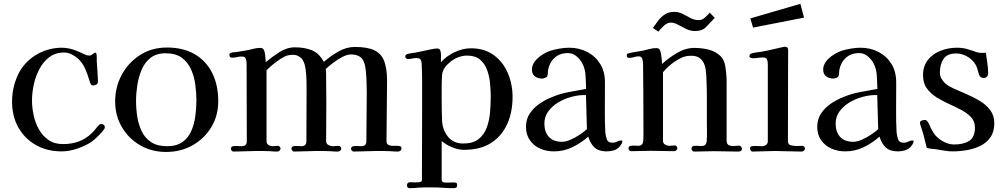

<svg xmlns="http://www.w3.org/2000/svg" viewBox="-20 -790 5238 1002"><path d="M527 -126Q527 -124 526.5 -122Q526 -120 525 -118Q516 -104 496 -84Q476 -64 462 -53Q431 -31 386.5 -15.5Q342 0 302 0Q226 0 167.5 -33Q109 -66 76 -124.5Q43 -183 43 -259Q43 -333 73 -398Q103 -463 167 -503Q196 -521 231.5 -531Q267 -541 301 -541Q321 -541 340.5 -537Q360 -533 379 -525Q393 -520 413 -510Q433 -500 446 -500Q455 -500 463.5 -507.5Q472 -515 477 -515Q481 -515 483 -511Q485 -501 485 -490Q485 -479 485 -469Q487 -444 488.5 -420Q490 -396 491 -372Q491 -370 491 -367.5Q491 -365 491 -363Q491 -353 482.5 -348.5Q474 -344 466 -344Q457 -344 453 -352.5Q449 -361 447 -368Q439 -398 424.5 -431Q410 -464 386 -485Q373 -497 353.5 -506.5Q334 -516 315 -516Q269 -516 237 -491.5Q205 -467 185 -428.5Q165 -390 156 -347Q147 -304 147 -266Q147 -229 155.5 -189Q164 -149 183 -115Q202 -81 233 -59.5Q264 -38 309 -38Q353 -38 390.5 -51.5Q428 -65 460 -96Q470 -105 478 -116Q486 -127 496 -137Q502 -143 508 -143Q516 -143 521.5 -138.5Q527 -134 527 -126Z M1005 -266Q1005 -307 999 -350Q993 -393 976 -430Q959 -467 927.5 -489.5Q896 -512 844 -512Q796 -512 765.5 -488Q735 -464 719 -425.5Q703 -387 696.5 -344.5Q690 -302 690 -264Q690 -222 696.5 -180.5Q703 -139 720 -104Q737 -69 769 -48Q801 -27 852 -27Q902 -27 932.5 -49Q963 -71 978.5 -107Q994 -143 999.5 -185Q1005 -227 1005 -266ZM1119 -262Q1119 -186 1082.5 -126Q1046 -66 984.5 -31.5Q923 3 847 3Q772 3 712 -31.5Q652 -66 616.5 -126Q581 -186 581 -260Q581 -337 616 -401Q651 -465 712 -503.5Q773 -542 851 -542Q937 -542 996.5 -507Q1056 -472 1087.5 -409Q1119 -346 1119 -262Z M2075 -15Q2075 -8 2069.5 -3.5Q2064 1 2057 1Q2047 1 2037.5 0.5Q2028 0 2017 -1Q1998 -2 1980 -2Q1962 -2 1943 -2Q1913 -2 1883.5 -0.5Q1854 1 1825 1Q1821 1 1816.5 -4Q1812 -9 1812 -13Q1812 -24 1822.5 -26.5Q1833 -29 1846 -28Q1859 -27 1866 -27Q1892 -27 1892 -53Q1892 -117 1893 -180.5Q1894 -244 1894 -308Q1894 -328 1893 -359.5Q1892 -391 1889 -421.5Q1886 -452 1878 -469Q1870 -489 1852 -497.5Q1834 -506 1813 -506Q1792 -506 1767 -493Q1742 -480 1718.5 -462Q1695 -444 1680 -430Q1682 -417 1682 -402.5Q1682 -388 1682 -374Q1682 -345 1682.5 -315.5Q1683 -286 1683 -257Q1683 -206 1682.5 -155Q1682 -104 1682 -53Q1682 -40 1693.5 -33.5Q1705 -27 1717 -27Q1725 -27 1732.5 -28Q1740 -29 1748 -29Q1753 -29 1757 -24Q1761 -19 1761 -15Q1761 -8 1755.5 -3.5Q1750 1 1743 1Q1733 1 1723.5 0.5Q1714 0 1703 -1Q1684 -2 1665.5 -2Q1647 -2 1629 -2Q1600 -2 1571.5 -0.5Q1543 1 1514 1Q1510 1 1505.5 -4Q1501 -9 1501 -13Q1501 -25 1512 -27Q1522 -29 1532.5 -28Q1543 -27 1553 -27Q1579 -27 1579 -53Q1579 -120 1579.5 -186.5Q1580 -253 1580 -320Q1580 -340 1579.5 -368Q1579 -396 1575.5 -424Q1572 -452 1564 -469Q1557 -485 1542 -494.5Q1527 -504 1509 -504Q1496 -504 1482 -501Q1466 -497 1444.5 -483Q1423 -469 1403 -452.5Q1383 -436 1371 -423Q1371 -331 1371 -238Q1371 -145 1371 -53Q1371 -40 1381 -33.5Q1391 -27 1402 -27Q1410 -27 1417 -28Q1424 -29 1431 -29Q1436 -29 1440 -24Q1444 -19 1444 -15Q1444 -8 1438.5 -3.5Q1433 1 1426 1Q1417 1 1408 0.5Q1399 0 1389 -1Q1371 -2 1353 -2Q1335 -2 1317 -2Q1288 -2 1258 -0.5Q1228 1 1198 1Q1193 1 1189 -4Q1185 -9 1185 -13Q1185 -25 1196 -27Q1207 -29 1218.5 -28Q1230 -27 1241 -27Q1268 -27 1268 -53Q1268 -154 1267.5 -255.5Q1267 -357 1267 -458Q1267 -472 1263 -483.5Q1259 -495 1242 -495Q1229 -495 1217 -492Q1205 -489 1192 -489Q1177 -489 1177 -504Q1177 -512 1187 -515Q1192 -517 1198.5 -517Q1205 -517 1211 -518Q1225 -520 1238.5 -522.5Q1252 -525 1265 -527Q1283 -530 1301 -535Q1319 -540 1338 -540Q1350 -540 1355 -533Q1362 -522 1364 -500.5Q1366 -479 1367 -466Q1398 -492 1437.5 -517.5Q1477 -543 1519 -543Q1569 -543 1607 -528Q1645 -513 1670 -467Q1703 -496 1745 -520.5Q1787 -545 1832 -545Q1899 -545 1935 -527Q1971 -509 1985.5 -470Q2000 -431 2000 -367Q2000 -289 1998.5 -210.5Q1997 -132 1997 -54Q1997 -39 2006.5 -34Q2016 -29 2029.5 -29Q2043 -29 2053 -29Q2061 -29 2068 -27Q2075 -25 2075 -15Z M2541 -285Q2541 -317 2537.5 -354.5Q2534 -392 2522 -425Q2510 -458 2485 -479Q2460 -500 2417 -500Q2404 -500 2391 -497Q2378 -494 2366 -489Q2341 -479 2315 -453.5Q2289 -428 2287 -398Q2285 -367 2285 -334.5Q2285 -302 2285 -270Q2285 -243 2285.5 -216Q2286 -189 2287 -162Q2289 -113 2317.5 -77Q2346 -41 2398 -41Q2449 -41 2478 -64.5Q2507 -88 2520.5 -125Q2534 -162 2537.5 -204.5Q2541 -247 2541 -285ZM2655 -284Q2655 -204 2626.5 -141.5Q2598 -79 2542 -43.5Q2486 -8 2401 -8Q2372 -8 2339.5 -21.5Q2307 -35 2285 -54Q2285 -4 2285 46.5Q2285 97 2285 147Q2285 156 2291 160Q2293 162 2300.5 162.5Q2308 163 2312 163Q2321 163 2330 162.5Q2339 162 2348 162Q2356 162 2361 164.5Q2366 167 2366 176Q2366 186 2360.5 189Q2355 192 2346 192Q2319 192 2292 190Q2265 188 2237 188Q2220 188 2202.5 188Q2185 188 2168 189Q2144 192 2118 192Q2104 192 2104 177Q2104 161 2121 161Q2129 161 2136 161.5Q2143 162 2150 162Q2156 162 2169 160.5Q2182 159 2182 150Q2182 46 2182.5 -57.5Q2183 -161 2183 -264Q2183 -311 2183 -357.5Q2183 -404 2181 -450Q2181 -468 2176 -477.5Q2171 -487 2151 -487Q2141 -487 2131 -484.5Q2121 -482 2111 -482Q2105 -482 2100 -485Q2095 -488 2095 -495Q2095 -501 2099.5 -504.5Q2104 -508 2109 -509Q2117 -511 2126.5 -512.5Q2136 -514 2145 -515Q2158 -517 2182 -522.5Q2206 -528 2229 -532.5Q2252 -537 2261 -537Q2275 -537 2278 -526Q2282 -514 2281.5 -497.5Q2281 -481 2281 -469V-465Q2309 -497 2352 -517.5Q2395 -538 2438 -538Q2509 -538 2557.5 -502Q2606 -466 2630.5 -408Q2655 -350 2655 -284Z M3043 -116Q3041 -160 3040.5 -205Q3040 -250 3038 -294H3029Q2998 -294 2962 -284.5Q2926 -275 2894 -256Q2862 -237 2841.5 -209Q2821 -181 2821 -145Q2821 -101 2844.5 -75.5Q2868 -50 2913 -50Q2933 -50 2958 -61Q2983 -72 3006 -87.5Q3029 -103 3043 -116ZM3228 -52Q3228 -45 3221.5 -35.5Q3215 -26 3210 -21Q3197 -9 3180 -4.5Q3163 0 3146 0Q3105 0 3083 -20Q3061 -40 3050 -77Q3013 -44 2967.5 -22Q2922 0 2871 0Q2832 0 2799 -14.5Q2766 -29 2745.5 -58Q2725 -87 2725 -128Q2725 -168 2745 -198Q2765 -228 2796 -249Q2827 -270 2860 -283Q2903 -301 2948.5 -309.5Q2994 -318 3039 -326Q3038 -356 3036 -393Q3034 -430 3020 -457Q3010 -478 2989.5 -495.5Q2969 -513 2944 -513Q2902 -513 2875 -489Q2848 -465 2840 -424Q2839 -417 2839 -409Q2839 -401 2837 -395Q2835 -388 2825.5 -384Q2816 -380 2809 -380Q2787 -380 2771.5 -391.5Q2756 -403 2756 -427Q2756 -440 2760 -449Q2766 -466 2781.5 -481.5Q2797 -497 2816.5 -508.5Q2836 -520 2852 -525Q2874 -532 2901 -536.5Q2928 -541 2950 -541Q3003 -541 3045.5 -518.5Q3088 -496 3112.5 -456Q3137 -416 3137 -361V-330Q3137 -272 3136.5 -214.5Q3136 -157 3139 -99Q3141 -80 3147 -62.5Q3153 -45 3177 -45Q3189 -45 3200.5 -51Q3212 -57 3221 -57Q3228 -57 3228 -52Z M3852 -14Q3852 -5 3846 -2Q3840 1 3832 1Q3801 1 3769 0Q3737 -1 3705 -1Q3680 -1 3653.5 0Q3627 1 3601 1Q3597 1 3593 -4Q3589 -9 3589 -13Q3589 -26 3599 -28Q3610 -30 3620.5 -29Q3631 -28 3641 -28Q3667 -28 3668 -54Q3670 -77 3669.5 -100Q3669 -123 3669 -145V-269Q3669 -290 3668.5 -325.5Q3668 -361 3666 -395.5Q3664 -430 3658 -448Q3641 -499 3590 -499Q3560 -499 3540.5 -490.5Q3521 -482 3496 -465Q3481 -454 3466.5 -441Q3452 -428 3440 -413Q3440 -323 3440 -233.5Q3440 -144 3440 -55Q3440 -42 3451 -35.5Q3462 -29 3473 -29Q3481 -29 3488.5 -30Q3496 -31 3503 -31Q3507 -31 3511 -26Q3515 -21 3515 -17Q3515 -10 3509.5 -5.5Q3504 -1 3498 -1Q3467 -1 3436 -2Q3405 -3 3374 -3Q3349 -3 3324 -2Q3299 -1 3274 -1Q3268 -1 3264 -5.5Q3260 -10 3260 -15Q3260 -26 3270 -28.5Q3280 -31 3292 -30Q3304 -29 3311 -29Q3335 -29 3337 -55Q3338 -69 3338 -83Q3338 -97 3338 -110Q3338 -196 3337.5 -283Q3337 -370 3336 -457Q3336 -468 3332 -482Q3328 -496 3314 -496Q3301 -496 3289 -492Q3277 -488 3264 -488Q3251 -488 3251 -500Q3251 -507 3253 -509Q3255 -511 3262 -512Q3280 -517 3299 -519.5Q3318 -522 3337 -526Q3354 -530 3371 -534.5Q3388 -539 3405 -539Q3417 -539 3422 -532Q3427 -525 3429.5 -510Q3432 -495 3433.5 -480Q3435 -465 3435 -456Q3468 -487 3513 -513.5Q3558 -540 3604 -540Q3639 -540 3674 -532Q3709 -524 3734.5 -502.5Q3760 -481 3766 -440Q3768 -423 3770 -404.5Q3772 -386 3772 -369Q3772 -291 3772 -213Q3772 -135 3772 -57Q3772 -40 3781 -34Q3790 -28 3806 -28Q3814 -28 3821.5 -29Q3829 -30 3837 -30Q3843 -30 3847.5 -24.5Q3852 -19 3852 -14ZM3710 -697Q3688 -673 3666.5 -650.5Q3645 -628 3608 -628Q3583 -628 3560.5 -639Q3538 -650 3518.5 -661Q3499 -672 3481 -672Q3462 -672 3444.5 -655.5Q3427 -639 3416 -625L3387 -644Q3401 -664 3416 -683.5Q3431 -703 3451 -715.5Q3471 -728 3498 -728Q3522 -728 3542.5 -717.5Q3563 -707 3583.5 -696Q3604 -685 3626 -685Q3644 -685 3658.5 -698Q3673 -711 3684 -724Z M4181 -15Q4181 -9 4175.5 -4Q4170 1 4164 1Q4129 1 4094 -0.5Q4059 -2 4024 -2Q3995 -2 3965.5 -0.5Q3936 1 3906 1Q3902 1 3898 -4.5Q3894 -10 3894 -14Q3894 -26 3905 -27Q3917 -29 3930 -28Q3943 -27 3956 -27Q3968 -27 3977.5 -33.5Q3987 -40 3987 -53V-457Q3987 -471 3982.5 -480.5Q3978 -490 3962 -490Q3949 -490 3935.5 -488Q3922 -486 3908 -486Q3904 -486 3897.5 -488.5Q3891 -491 3891 -496Q3891 -508 3902 -511Q3915 -515 3928 -516.5Q3941 -518 3953 -520Q3982 -525 4009 -531.5Q4036 -538 4064 -544Q4067 -545 4070 -545.5Q4073 -546 4076 -546Q4093 -546 4093 -531Q4093 -412 4092.5 -292.5Q4092 -173 4092 -53Q4092 -35 4108.5 -31.5Q4125 -28 4138 -28Q4146 -28 4153.5 -28.5Q4161 -29 4168 -29Q4173 -29 4177 -24Q4181 -19 4181 -15ZM4176 -698 3910 -646 3896 -694 4157 -770Z M4563 -116Q4561 -160 4560.5 -205Q4560 -250 4558 -294H4549Q4518 -294 4482 -284.5Q4446 -275 4414 -256Q4382 -237 4361.5 -209Q4341 -181 4341 -145Q4341 -101 4364.5 -75.5Q4388 -50 4433 -50Q4453 -50 4478 -61Q4503 -72 4526 -87.5Q4549 -103 4563 -116ZM4748 -52Q4748 -45 4741.5 -35.5Q4735 -26 4730 -21Q4717 -9 4700 -4.5Q4683 0 4666 0Q4625 0 4603 -20Q4581 -40 4570 -77Q4533 -44 4487.5 -22Q4442 0 4391 0Q4352 0 4319 -14.5Q4286 -29 4265.5 -58Q4245 -87 4245 -128Q4245 -168 4265 -198Q4285 -228 4316 -249Q4347 -270 4380 -283Q4423 -301 4468.5 -309.5Q4514 -318 4559 -326Q4558 -356 4556 -393Q4554 -430 4540 -457Q4530 -478 4509.5 -495.5Q4489 -513 4464 -513Q4422 -513 4395 -489Q4368 -465 4360 -424Q4359 -417 4359 -409Q4359 -401 4357 -395Q4355 -388 4345.5 -384Q4336 -380 4329 -380Q4307 -380 4291.5 -391.5Q4276 -403 4276 -427Q4276 -440 4280 -449Q4286 -466 4301.5 -481.5Q4317 -497 4336.5 -508.5Q4356 -520 4372 -525Q4394 -532 4421 -536.5Q4448 -541 4470 -541Q4523 -541 4565.5 -518.5Q4608 -496 4632.5 -456Q4657 -416 4657 -361V-330Q4657 -272 4656.5 -214.5Q4656 -157 4659 -99Q4661 -80 4667 -62.5Q4673 -45 4697 -45Q4709 -45 4720.5 -51Q4732 -57 4741 -57Q4748 -57 4748 -52Z M5169 -148Q5169 -103 5149 -74Q5129 -45 5096.5 -29Q5064 -13 5026 -6.5Q4988 0 4951 0Q4932 0 4913.5 -3Q4895 -6 4877 -9Q4862 -12 4846.5 -13Q4831 -14 4817 -18Q4810 -42 4804.5 -66.5Q4799 -91 4791 -114Q4790 -119 4785.5 -131.5Q4781 -144 4781 -148Q4781 -158 4790.5 -161Q4800 -164 4807 -164Q4812 -164 4816.5 -160Q4821 -156 4823 -152Q4828 -145 4831 -137Q4834 -129 4838 -121Q4845 -109 4851.5 -97.5Q4858 -86 4868 -77Q4886 -59 4910.5 -47.5Q4935 -36 4960 -36Q5007 -36 5037.5 -54.5Q5068 -73 5068 -125Q5068 -156 5048.5 -177.5Q5029 -199 4998 -215.5Q4967 -232 4932.5 -247.5Q4898 -263 4867 -282.5Q4836 -302 4816.5 -329.5Q4797 -357 4797 -397Q4797 -446 4823 -478Q4849 -510 4889.5 -525.5Q4930 -541 4973 -541Q5002 -541 5025.5 -534.5Q5049 -528 5076 -518Q5088 -514 5104 -514Q5109 -514 5114.5 -514Q5120 -514 5125 -515Q5128 -489 5132.5 -461.5Q5137 -434 5137 -408Q5137 -398 5131 -390.5Q5125 -383 5114 -383Q5097 -383 5091 -397Q5087 -406 5084.5 -416Q5082 -426 5079 -436Q5067 -469 5036 -490Q5005 -511 4970 -511Q4923 -511 4904 -482.5Q4885 -454 4885 -411Q4885 -395 4892 -382Q4899 -369 4910 -358Q4920 -348 4932 -341Q4944 -334 4957 -328Q4986 -315 5022.5 -299.5Q5059 -284 5092.5 -264Q5126 -244 5147.5 -215.5Q5169 -187 5169 -148Z"/></svg>

Font: Kaisei HarunoUmi Medium
Style: Regular
Weight: 500
Designer: Font-Kai, 金井和夫
Foundry: KAZUO KANAI
Version: Version 5.003